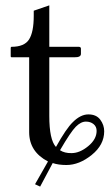

<svg xmlns="http://www.w3.org/2000/svg" viewBox="-20 -604 414 717"><path d="M204.1 -43Q221.2 -31.7 247.1 -32.2Q277.8 -32.2 309.3 -58.1Q340.8 -84 340.8 -115.2Q340.8 -131.3 329.3 -140.6Q317.9 -149.9 300.8 -149.9Q282.2 -149.9 263.2 -130.9Q244.1 -111.8 204.1 -43ZM164.1 -390.1V-170.9Q164.1 -82 189 -55.2Q227.1 -124 252 -147.9Q280.8 -176.8 310.1 -176.8Q339.8 -176.8 354.5 -157Q369.1 -137.2 369.1 -113.8Q369.1 -63 322.5 -25.4Q275.9 12.2 228 12.2Q198.2 12.2 176.8 4.9L129.9 92.8L110.8 84L159.2 -1Q89.4 -37.1 88.9 -109.9V-390.1H23.9Q20 -390.1 20 -394V-424.8Q20 -428.7 22.9 -429.2Q70.8 -429.2 88.4 -456.5Q106 -483.9 106 -544.9V-564L164.1 -584V-429.2H273.9Q281.7 -429.2 282.2 -422.9V-402.8Q282.2 -389.6 257.8 -390.1Z"/></svg>

Font: Biolilbert
Style: Regular
Weight: 400
Designer: Philipp H. Poll
Foundry: Philipp H. Poll
Version: Version 1.1.0